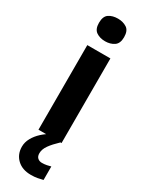

<svg xmlns="http://www.w3.org/2000/svg" viewBox="-257 -797 819 1073"><g transform="rotate(30 152.5 -260.0)"><path d="M227 -546V0H78V-546ZM153 -760Q186 -760 210 -744.5Q234 -729 234 -686.8Q234 -646 210 -630Q186 -614 153 -614Q118.7 -614 95.4 -630Q72 -646 72 -686.8Q72 -729 95.4 -744.5Q118.7 -760 153 -760ZM148 111Q148 131 159 141Q170 151 187 151Q203 151 218 148Q233 145 243 142V229Q227 233 209 236.5Q191 240 167 240Q111 240 78 208.5Q45 177 45 128Q45 99 60 72Q75 45 99.5 22.5Q124 0 155 -17L220 0Q186 32 167 58.5Q148 85 148 111Z"/></g></svg>

Font: Noto Sans Tai Tham
Style: Regular
Weight: 400
Designer: Monotype Design Team 2013. Revised by David WIlliams 2020
Foundry: Monotype Imaging Inc.
Version: Version 2.002